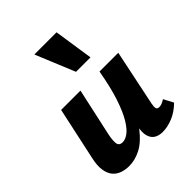

<svg xmlns="http://www.w3.org/2000/svg" viewBox="-204 -825 948 948"><g transform="rotate(-45 270.0 -350.5)"><path d="M142 10Q116 10 93 2Q70 -6 55 -24Q40 -42 35 -73Q30 -104 41 -151L100 -424H235L181 -178Q173 -142 175 -119Q177 -96 203 -96Q221 -96 242.5 -111.5Q264 -127 286.5 -164.5Q309 -202 330 -265Q351 -328 368 -424H431Q407 -299 374.5 -215Q342 -131 304 -82Q266 -33 225 -11.5Q184 10 142 10ZM378 8Q352 8 334 -3Q316 -14 309 -38.5Q302 -63 311 -103L377 -424H499L438 -131Q434 -111 436.5 -101Q439 -91 453 -91Q461 -91 470 -94Q479 -97 493 -106L520 -55Q486 -22 449 -7Q412 8 378 8ZM285 -505 200 -711H355L386 -505Z"/></g></svg>

Font: Ysabeau ExtraBold
Style: Italic
Weight: 800
Italic angle: -12°
Designer: Christian Thalmann (Catharsis Fonts)
Version: Version 2.002